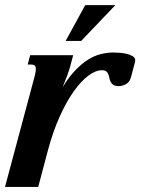

<svg xmlns="http://www.w3.org/2000/svg" viewBox="-47 -736 556 756"><path d="M354 -459.5Q330.1 -459.5 301.5 -438.5Q272.9 -417.5 243.9 -377Q214.8 -336.4 188 -276.9Q161.1 -217.3 140.6 -140.1L103.5 0H-27.3L88.9 -433.6Q94.2 -454.1 94.2 -463.9Q94.2 -474.6 89.4 -478.3Q84.5 -481.9 75.7 -481.9H62L71.8 -518.6H241.2L229 -473.1Q226.6 -463.4 218.5 -440.9Q210.4 -418.5 199.7 -392.6Q223.6 -432.1 248.8 -458.5Q273.9 -484.9 299.1 -500.7Q324.2 -516.6 349.6 -522.9Q375 -529.3 399.4 -529.3Q411.1 -529.3 426 -528.1Q440.9 -526.9 454.1 -523.4Q467.3 -520 476.3 -514.2Q485.4 -508.3 485.4 -499Q485.4 -494.1 483.9 -489.3L468.3 -430.7Q463.9 -413.6 450 -405.3Q436 -397 420.9 -397Q406.7 -397 399.7 -401.6Q392.6 -406.2 388.9 -413.1Q385.3 -419.9 383.8 -428.2Q382.3 -436.5 379.6 -443.4Q377 -450.2 371.3 -454.8Q365.7 -459.5 354 -459.5ZM288.6 -715.8H407.2L272.5 -574.7H211.4Z"/></svg>

Font: Arian AMU Serif
Style: Bold Italic
Weight: 700
Italic angle: -15°
Designer: Ruben Hakobyan (Tarumian)
Foundry: Ruben Hakobyan (Tarumian)
Version: Version 1.002